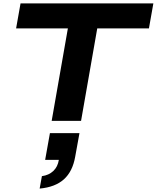

<svg xmlns="http://www.w3.org/2000/svg" viewBox="-20 -707 917 1123"><path d="M282.2 0 377 -541H74.2L100.1 -687H877L851.1 -541H548.8L454.1 0ZM211.9 396 225.1 323.2Q265.6 317.9 291.7 293.2Q317.9 268.6 324.2 228H244.1L272 71.8H444.8L419.9 209Q404.8 295.9 353.8 341.8Q302.7 387.7 211.9 396Z"/></svg>

Font: Archivo Expanded
Style: Bold Italic
Weight: 700
Width: 7
Italic angle: -10°
Designer: Hector Gatti
Foundry: Omnibus-Type
Version: Version 2.001